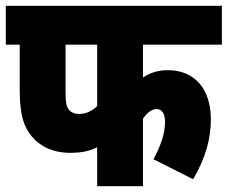

<svg xmlns="http://www.w3.org/2000/svg" viewBox="-20 -642 785 662"><path d="M473 -488H745V-622H0V-488H48V-332C48 -241 64 -202 90 -171C116 -140 159 -115 223 -115C255 -115 284 -119 315 -134V0H473V-233C487 -253 503 -266 520 -266C536 -266 549 -254 549 -221C549 -179 532 -135 509 -93L646 -24C691 -101 707 -167 707 -230C707 -339 648 -400 559 -400C526 -400 499 -392 473 -375ZM206 -488H315V-276C299 -261 278 -249 253 -249C237 -249 226 -254 219 -262C208 -275 206 -291 206 -330Z"/></svg>

Font: Noto Sans Devanagari UI Condensed Black
Style: Regular
Weight: 900
Width: 3
Designer: Jelle Bosma - Monotype Design Team
Foundry: Monotype Imaging Inc.
Version: Version 2.004